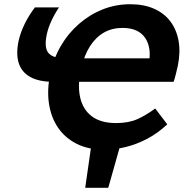

<svg xmlns="http://www.w3.org/2000/svg" viewBox="-20 -693 877 908"><path d="M383 195 415 -28H555L492 195ZM475 15Q398 15 342.5 -13Q287 -41 254 -90Q221 -139 211.5 -203.5Q202 -268 217 -341Q232 -414 267 -474.5Q302 -535 353 -579.5Q404 -624 465.5 -648.5Q527 -673 596 -673Q660 -673 708 -652Q756 -631 785.5 -592Q815 -553 824.5 -499.5Q834 -446 821 -382Q816 -360 811 -340Q806 -320 801 -306L666 -334Q670 -342 674.5 -355.5Q679 -369 681 -381Q691 -423 687 -456Q683 -489 667 -513Q651 -537 624 -549Q597 -561 560 -561Q510 -561 471.5 -539Q433 -517 406 -475Q379 -433 364 -371Q346 -294 358.5 -235Q371 -176 413.5 -143.5Q456 -111 529 -111Q588 -111 629.5 -129.5Q671 -148 714 -180L771 -105Q725 -62 675 -36Q625 -10 573.5 2.5Q522 15 475 15ZM742 -417 801 -306H234Q164 -306 123 -329Q82 -352 68.5 -395Q55 -438 68 -500Q77 -539 96 -578.5Q115 -618 145 -658H259Q237 -625 222 -592Q207 -559 201 -529Q188 -466 210 -441.5Q232 -417 289 -417Z"/></svg>

Font: Ysabeau Infant ExtraBold
Style: Italic
Weight: 800
Italic angle: -12°
Designer: Christian Thalmann (Catharsis Fonts)
Version: Version 2.001;gftools[0.9.30]; featfreeze: ss01,ss02,lnum